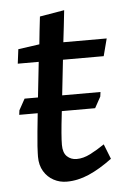

<svg xmlns="http://www.w3.org/2000/svg" viewBox="-46 -591 416 637"><g transform="rotate(-5 162.0 -272.0)"><path d="M12.9 -222.8 14.9 -237.8 35.3 -274.8H288.1L286.1 -259.8L265.7 -222.8ZM150.9 11.8Q127.5 11.8 107.5 1Q87.5 -9.7 75.1 -30.1Q62.8 -50.5 62.8 -78.8Q62.8 -84.6 63.1 -91.5Q63.3 -98.3 64.2 -114.3Q65.1 -130.2 68.3 -162.3Q71.6 -194.4 77.2 -249.8Q82.8 -305.2 92.7 -392.3H22.9L28.9 -440L99.8 -450Q101.8 -471.5 104.4 -494.4Q107.1 -517.3 109.8 -541.8L191.7 -555.7Q188.5 -527.9 185.7 -501.1Q183 -474.3 179.7 -450H324.1L309.1 -392.3H173.4Q161.7 -281.5 153.5 -211.2Q145.3 -141 145.3 -111.1Q145.3 -84.7 158.3 -72.4Q171.3 -60.2 190.3 -60.2Q212.4 -60.2 235.9 -72.2Q259.4 -84.2 283.7 -100.8L303.3 -51.1Q262.2 -20.5 225 -4.3Q187.9 11.8 150.9 11.8Z"/></g></svg>

Font: Ancizar Sans Thin
Style: Italic
Weight: 100
Italic angle: -4°
Designer: Cesar Puertas, Viviana Monsalve, Julian Moncada, Julian Prieto, Jose Castro, Mariel Hernandez, Felipe Aragon, Sara Alarc
Version: Version 8.100